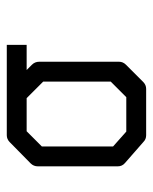

<svg xmlns="http://www.w3.org/2000/svg" viewBox="39 -550 461 580"><g transform="rotate(-90 270.0 -259.5)"><path d="M152 -470H425V-410H349L365 -394Q374 -385 374 -372V-131Q374 -119 365 -110L313 -58Q304 -49 292 -49H152Q140 -49 132 -57L68 -113Q58 -121.5 58 -135V-376Q58 -389 67 -398L131 -461Q140 -470 152 -470ZM264 -410H164L118 -364V-149L163 -109H267L314 -156V-360Z"/></g></svg>

Font: 3270 Nerd Font
Style: Regular
Weight: 400
Monospace: yes
Version: Version 3.0.1;Nerd Fonts 3.3.0